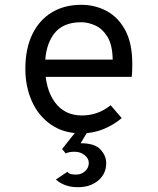

<svg xmlns="http://www.w3.org/2000/svg" viewBox="-20 -543 656 799"><path d="M318.5 12Q245 12 192.8 -24Q140.5 -60 113 -121Q85.5 -182 85.5 -256Q85.5 -340.5 114.5 -400.2Q143.5 -460 195.8 -491.5Q248 -523 318.5 -523Q376 -523 424.2 -497Q472.5 -471 501.5 -416.8Q530.5 -362.5 530.5 -277.5Q530.5 -268 530.2 -254.2Q530 -240.5 528 -223H149.5V-295H449Q448 -356 427.2 -389.8Q406.5 -423.5 376.5 -437Q346.5 -450.5 318.5 -450.5Q240.5 -450.5 204 -401.2Q167.5 -352 167.5 -269.5Q167.5 -173.5 208 -118Q248.5 -62.5 321 -62.5Q351.5 -62.5 381.5 -72.2Q411.5 -82 440.5 -105L486.5 -51.5Q454.5 -24 411.2 -6Q368 12 318.5 12ZM304.5 236Q273.5 236 250.5 227Q227.5 218 212.5 204L260.5 172Q266.5 179.5 275 181.5Q283.5 183.5 297.5 183.5Q318.5 183.5 334 169.5Q349.5 155.5 349.5 135Q349.5 116 331.8 102.2Q314 88.5 290.5 88.5Q266.5 88.5 253.5 95.5L238.5 77L307.5 -10H353.5L315.5 53Q374 53 398 79Q422 105 422 136Q422 180 389 208Q356 236 304.5 236Z"/></svg>

Font: Overpass Mono Light
Style: Regular
Weight: 400
Monospace: yes
Version: Version 4.000